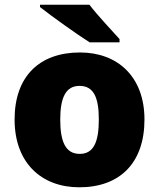

<svg xmlns="http://www.w3.org/2000/svg" viewBox="-20 -786 677 816"><path d="M360 -766H150V-756C198 -718 307 -640 361 -606H488V-620C455 -657 394 -721 360 -766ZM594 -278C594 -461 479 -563 320 -563C147 -563 42 -461 42 -278C42 -93 157 10 317 10C489 10 594 -93 594 -278ZM236 -278C236 -372 260 -421 318 -421C378 -421 400 -372 400 -278C400 -183 378 -132 319 -132C259 -132 236 -183 236 -278Z"/></svg>

Font: Noto Sans Sinhala UI Black
Style: Regular
Weight: 900
Designer: Jelle Bosma - Monotype Design Team
Foundry: Monotype Imaging Inc.
Version: Version 2.006